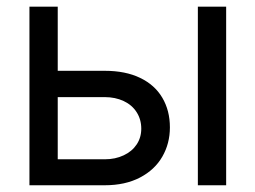

<svg xmlns="http://www.w3.org/2000/svg" viewBox="-20 -550 758 570"><path d="M484.4 -171.9Q484.4 -124 461.9 -85Q439.5 -45.9 395.5 -22.9Q351.6 0 291 0H67.4V-530.3H151.4V-77.1H291Q322.3 -77.1 347.2 -88.9Q372.1 -100.6 385.7 -121.1Q399.4 -141.6 399.4 -168Q399.4 -195.3 385.7 -216.8Q372.1 -238.3 347.2 -250Q322.3 -261.7 291 -261.7H137.7V-339.8H291Q352.5 -339.8 396 -318.8Q439.5 -297.9 461.9 -259.8Q484.4 -221.7 484.4 -171.9ZM567.4 -530.3H651.4V0H567.4Z"/></svg>

Font: Pretendard JP Variable
Style: Regular
Weight: 400
Designer: Base glyphs from Inter by Rasmus Andersson; Hangul glyphs from Noto Sans CJK(Source Han Sans) by Jang Soo-young and Kang
Foundry: Kil Hyung-jin
Version: Version 1.307;Glyphs 3.2 (3192)